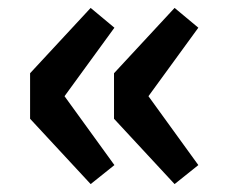

<svg xmlns="http://www.w3.org/2000/svg" viewBox="-20 -530 583 485"><path d="M209 -65 56 -230V-345L209 -510L269 -460L143 -287L269 -113ZM421 -65 268 -230V-345L421 -510L481 -460L355 -287L481 -113Z"/></svg>

Font: Noto Sans TC Thin ExtraBold
Style: Regular
Weight: 800
Version: Version 2.004-H2;hotconv 1.0.118;makeotfexe 2.5.65603